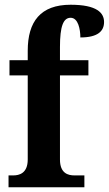

<svg xmlns="http://www.w3.org/2000/svg" viewBox="-20 -790 459 810"><path d="M16 0H336V-50H294C268 -50 233 -58 233 -117V-472H353V-536H233V-592C233 -679 247 -715 278 -715C310 -715 319 -666 319 -632C393 -632 419 -659 419 -697C419 -735 390 -770 278 -770C151 -770 97 -699 97 -576V-536H20V-472H97V-117C97 -58 60 -50 36 -50H16Z"/></svg>

Font: Noto Serif Tamil Condensed
Style: Bold
Weight: 700
Width: 3
Designer: Indian Type Foundry, Tom Grace, and the Monotype Design Team
Foundry: Monotype Imaging Inc.
Version: Version 2.004